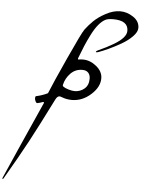

<svg xmlns="http://www.w3.org/2000/svg" viewBox="-441 -895 1302 1759"><g transform="rotate(5 209.5 -16.0)"><path d="M-339 788Q-342 794 -346 795.5Q-350 797 -351 793.5Q-352 790 -349 784Q-231 514 -33 72Q-31 66 -33.5 63Q-36 60 -43 62Q-65 71 -91 76Q-101 78 -109 62.5Q-117 47 -117 32.5Q-117 18 -110 14Q-57 3 -8 -20Q-1 -23 0 -29Q35 -117 145.5 -359Q256 -601 279 -632Q311 -675 352 -715Q393 -755 460.5 -791.5Q528 -828 593 -828Q655 -828 712.5 -789.5Q770 -751 770 -690Q770 -653 729 -611Q688 -569 627.5 -534.5Q567 -500 516 -476.5Q465 -453 426 -439Q412 -434 405 -435Q398 -436 402.5 -442Q407 -448 420 -454Q500 -490 560 -526Q672 -592 672 -655Q672 -750 534 -750Q489 -750 465 -739Q433 -724 401 -685.5Q369 -647 339.5 -588.5Q310 -530 289.5 -481Q269 -432 244 -366Q242 -359 245 -356Q248 -353 254 -355Q270 -358 289 -358Q356 -358 414 -310.5Q472 -263 472 -200Q472 -120 393.5 -50Q315 20 220 20Q171 20 128 3Q113 -3 105 -3Q84 -3 67 33Q-57 281 -136.5 429.5Q-216 578 -339 788ZM237 -63Q290 -63 328 -95.5Q366 -128 366 -188Q366 -222 347.5 -242.5Q329 -263 293 -263Q229 -263 185 -218Q141 -173 127 -112Q124 -102 134 -94Q148 -83 181.5 -73Q215 -63 237 -63Z"/></g></svg>

Font: Joscelyn
Style: Regular
Weight: 400
Designer: Peter S. Baker
Version: Version 1.012